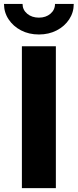

<svg xmlns="http://www.w3.org/2000/svg" viewBox="-61 -965 398 985"><path d="M225.6 -727.5V0H51.3V-727.5ZM138.7 -788.1Q87.4 -788.1 47.1 -809.1Q6.8 -830.1 -16.8 -865.7Q-40.5 -901.4 -40.5 -944.8H54.7Q54.7 -914.6 78.6 -894.5Q102.5 -874.5 138.7 -874.5Q174.3 -874.5 197.8 -894.5Q221.2 -914.6 221.2 -944.8H317.4Q317.4 -901.4 293.9 -865.7Q270.5 -830.1 230 -809.1Q189.5 -788.1 138.7 -788.1Z"/></svg>

Font: Inter 24pt ExtraBold
Style: Regular
Weight: 800
Designer: Rasmus Andersson
Foundry: rsms
Version: Version 4.001;git-66647c0bb